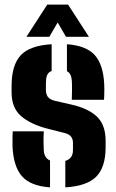

<svg xmlns="http://www.w3.org/2000/svg" viewBox="-20 -800 503 829"><path d="M262 9V-105.5Q295 -114.5 295 -152V-184Q295 -199 286.8 -210Q278.5 -221 258 -226L183 -245Q110.5 -264 70.2 -299.5Q30 -335 30 -401V-429Q30 -518.5 69.2 -561Q108.5 -603.5 203 -609V-493.5Q180 -485.5 179 -453Q179 -451.5 178.5 -444Q178 -436.5 178 -414Q178 -393 187 -381.2Q196 -369.5 220 -364L286 -349Q360.5 -332.5 398.2 -296.8Q436 -261 436 -192V-164Q436 -78 395.5 -37.2Q355 3.5 262 9ZM290 -369Q291 -385.5 291 -413Q291 -440.5 290 -453Q287.5 -484 269 -492.5V-609Q352.5 -603 389.2 -562Q426 -521 430 -436Q430.5 -428 430.5 -413.5Q430.5 -399 430 -385.8Q429.5 -372.5 429 -369ZM34 -168Q33.5 -190 34 -209Q34.5 -228 35 -233H169Q167.5 -200 168 -182.2Q168.5 -164.5 169 -151Q171 -117.5 196 -107V9Q111.5 3 74.8 -39Q38 -81 34 -168ZM94 -641 184 -780H274L364 -641H265L229 -703L193 -641Z"/></svg>

Font: Big Shoulders Stencil Text Black
Style: Regular
Weight: 900
Designer: Patric King
Foundry: XO Type Co
Version: Version 1.000